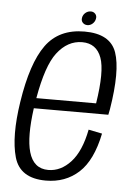

<svg xmlns="http://www.w3.org/2000/svg" viewBox="-51 -721 532 765"><g transform="rotate(5 215.0 -338.5)"><path d="M161 4.5Q57.5 4.5 34.2 -77.2Q11 -159 32.5 -298.5Q56.5 -455.5 109 -528Q161.5 -600.5 263.5 -600.5Q366.5 -600.5 391.5 -528.8Q416.5 -457 391 -301Q389 -288 386.5 -278.5H88.5Q72.5 -162.5 89.5 -103Q108 -38.5 167 -38.5Q217 -38.5 256.8 -81.8Q296.5 -125 313.5 -212.5L368 -201.5Q346 -93 292.5 -44.2Q239 4.5 161 4.5ZM95 -319.5H334Q354.5 -449.5 335 -502.5Q315 -557.5 258 -557.5Q199.5 -557.5 157.5 -502.5Q118 -451 95 -319.5ZM272 -627Q260.5 -627 253.2 -635Q246 -643 248.5 -655Q250.5 -666.5 260 -674.5Q269.5 -682.5 281.5 -682.5Q292.5 -682.5 299.5 -674.5Q306.5 -666.5 304 -655Q302 -643.5 292.8 -635.2Q283.5 -627 272 -627Z"/></g></svg>

Font: Anybody Light
Style: Italic
Weight: 300
Italic angle: -10°
Designer: Tyler Finck
Foundry: Etcetera Type Company
Version: Version 1.010; ttfautohint (v1.8.3) -l 8 -r 50 -G 200 -x 14 